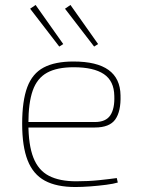

<svg xmlns="http://www.w3.org/2000/svg" viewBox="-20 -739 567 771"><path d="M275 -492Q369 -492 416 -458Q463 -424 464 -356Q466 -292 443 -259.5Q420 -227 361 -227H83V-249H361Q405 -249 423 -276Q441 -303 439 -354Q438 -414 397 -441.5Q356 -469 276 -469Q209 -469 169 -447Q129 -425 111.5 -375.5Q94 -326 94 -243Q94 -157 114 -106Q134 -55 176.5 -33Q219 -11 286 -11Q335 -11 378 -15.5Q421 -20 449 -24L453 -6Q437 -1 406.5 3Q376 7 342.5 9.5Q309 12 283 12Q207 12 160 -13.5Q113 -39 91 -95Q69 -151 69 -242Q69 -334 89.5 -389Q110 -444 155.5 -468Q201 -492 275 -492ZM263 -719 374 -562 358 -552 241 -704ZM123 -719 234 -562 218 -552 101 -704Z"/></svg>

Font: Exo 2 Thin
Style: Regular
Weight: 250
Designer: Natanael Gama
Foundry: Natanael Gama
Version: Version 2.010